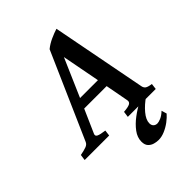

<svg xmlns="http://www.w3.org/2000/svg" viewBox="-268 -760 1095 1095"><g transform="rotate(-45 279.5 -212.5)"><path d="M207 -268.6H351.1L307.1 -499ZM362.3 -209.5H181.2L119.1 -68.8Q112.3 -54.2 126.7 -47.1Q141.1 -40 177.7 -35.6L173.3 0H-24.4L-19.5 -35.6Q11.7 -41.5 29.1 -47.9Q46.4 -54.2 52.7 -68.8L281.2 -588.4Q305.2 -607.9 335.9 -621.8Q366.7 -635.7 391.1 -643.1L502 -68.8Q504.4 -55.2 514.2 -47.4Q523.9 -39.6 553.2 -35.6L548.8 0H323.7L328.6 -35.6Q363.8 -38.1 377.7 -45.4Q391.6 -52.7 388.7 -68.8ZM493.7 143.1Q478.5 160.6 455.6 178Q432.6 195.3 406.2 206.5Q379.9 217.8 355 217.8Q339.8 217.8 321.8 212.9Q303.7 208 291 194.3Q278.3 180.7 278.3 154.8Q278.3 121.1 301.5 89.8Q324.7 58.6 359.6 32.5Q394.5 6.3 430.7 -12.2L480.5 -9.3Q440.4 17.6 412.4 51Q384.3 84.5 384.3 112.8Q384.3 128.4 393.3 137.2Q402.3 146 417 146Q427.2 146 445.8 138.2Q464.4 130.4 484.4 111.3Z"/></g></svg>

Font: Gentium Plus
Style: Bold Italic
Weight: 700
Italic angle: -8°
Designer: Victor Gaultney, Annie Olsen, Iska Routamaa, Becca Hirsbrunner
Foundry: SIL International
Version: Version 6.101